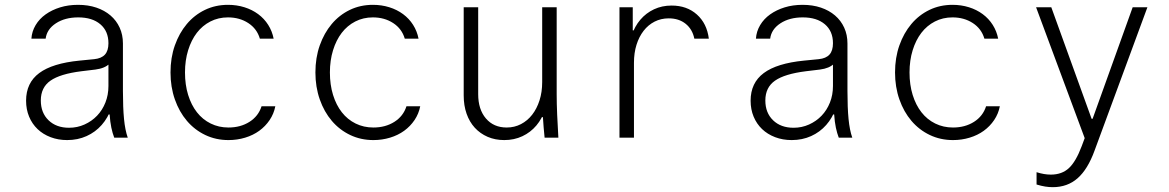

<svg xmlns="http://www.w3.org/2000/svg" viewBox="-20 -570 4840 795"><path d="M429 -391Q429 -360 414.5 -344Q400 -328 370 -325L309 -319Q197 -308 142.5 -267.5Q88 -227 88 -153Q88 -117 100.5 -87Q113 -57 135.5 -35.5Q158 -14 189.5 -2Q221 10 258 10Q302 10 338.5 -6.5Q375 -23 401 -52.5Q427 -82 441.5 -123Q456 -164 456 -214L404 -96H434Q436 -65 441 -41.5Q446 -18 453 0H509Q498 -31 493.5 -77.5Q489 -124 489 -193V-390Q489 -426 475.5 -455.5Q462 -485 437.5 -506Q413 -527 379 -538.5Q345 -550 303 -550Q263 -550 229 -539.5Q195 -529 169 -510.5Q143 -492 127.5 -466Q112 -440 110 -410H169Q174 -449 211.5 -473.5Q249 -498 304 -498Q362 -498 395.5 -469.5Q429 -441 429 -391ZM429 -327V-214Q429 -177 416.5 -145.5Q404 -114 382 -91Q360 -68 330 -54.5Q300 -41 266 -41Q213 -41 181 -72Q149 -103 149 -154Q149 -208 189 -236Q229 -264 317 -275L375 -282Q414 -287 433 -306Q452 -325 452 -365Z M1063 -130Q1050 -89 1013 -65.5Q976 -42 926 -42Q886 -42 852.5 -58.5Q819 -75 795.5 -105Q772 -135 759 -177Q746 -219 746 -270Q746 -320 759 -362Q772 -404 795 -434Q818 -464 851 -481Q884 -498 924 -498Q972 -498 1008 -474.5Q1044 -451 1056 -410H1113Q1107 -441 1090.5 -467Q1074 -493 1049 -511.5Q1024 -530 992 -540Q960 -550 924 -550Q872 -550 828.5 -529Q785 -508 753.5 -470.5Q722 -433 704 -382Q686 -331 686 -270Q686 -210 704 -158.5Q722 -107 754 -69.5Q786 -32 830 -11Q874 10 926 10Q962 10 995 0Q1028 -10 1053.5 -28.5Q1079 -47 1096.5 -73Q1114 -99 1120 -130Z M1663 -130Q1650 -89 1613 -65.5Q1576 -42 1526 -42Q1486 -42 1452.5 -58.5Q1419 -75 1395.5 -105Q1372 -135 1359 -177Q1346 -219 1346 -270Q1346 -320 1359 -362Q1372 -404 1395 -434Q1418 -464 1451 -481Q1484 -498 1524 -498Q1572 -498 1608 -474.5Q1644 -451 1656 -410H1713Q1707 -441 1690.5 -467Q1674 -493 1649 -511.5Q1624 -530 1592 -540Q1560 -550 1524 -550Q1472 -550 1428.5 -529Q1385 -508 1353.5 -470.5Q1322 -433 1304 -382Q1286 -331 1286 -270Q1286 -210 1304 -158.5Q1322 -107 1354 -69.5Q1386 -32 1430 -11Q1474 10 1526 10Q1562 10 1595 0Q1628 -10 1653.5 -28.5Q1679 -47 1696.5 -73Q1714 -99 1720 -130Z M2285 -180V-540H2225V-230Q2225 -189 2214 -154.5Q2203 -120 2183.5 -95Q2164 -70 2137 -56Q2110 -42 2078 -42Q2024 -42 1992 -79.5Q1960 -117 1960 -180V-540H1900V-175Q1900 -133 1912 -99Q1924 -65 1946 -41Q1968 -17 1999 -3.5Q2030 10 2068 10Q2109 10 2143 -6Q2177 -22 2201 -50.5Q2225 -79 2238.5 -120Q2252 -161 2252 -210L2198 -85H2228Q2229 -64 2231 -43Q2233 -22 2235 0H2292Q2289 -48 2287 -95Q2285 -142 2285 -180Z M2605 0V-310Q2605 -351 2615.5 -384.5Q2626 -418 2645 -442.5Q2664 -467 2690.5 -480.5Q2717 -494 2749 -494Q2791 -494 2819 -471.5Q2847 -449 2855 -410H2915Q2907 -473 2865.5 -510Q2824 -547 2761 -547Q2721 -547 2688 -531.5Q2655 -516 2631.5 -488.5Q2608 -461 2595 -422Q2582 -383 2582 -336L2608 -444H2600V-540H2545V0Z M3429 -391Q3429 -360 3414.5 -344Q3400 -328 3370 -325L3309 -319Q3197 -308 3142.5 -267.5Q3088 -227 3088 -153Q3088 -117 3100.5 -87Q3113 -57 3135.5 -35.5Q3158 -14 3189.5 -2Q3221 10 3258 10Q3302 10 3338.5 -6.5Q3375 -23 3401 -52.5Q3427 -82 3441.5 -123Q3456 -164 3456 -214L3404 -96H3434Q3436 -65 3441 -41.5Q3446 -18 3453 0H3509Q3498 -31 3493.5 -77.5Q3489 -124 3489 -193V-390Q3489 -426 3475.5 -455.5Q3462 -485 3437.5 -506Q3413 -527 3379 -538.5Q3345 -550 3303 -550Q3263 -550 3229 -539.5Q3195 -529 3169 -510.5Q3143 -492 3127.5 -466Q3112 -440 3110 -410H3169Q3174 -449 3211.5 -473.5Q3249 -498 3304 -498Q3362 -498 3395.5 -469.5Q3429 -441 3429 -391ZM3429 -327V-214Q3429 -177 3416.5 -145.5Q3404 -114 3382 -91Q3360 -68 3330 -54.5Q3300 -41 3266 -41Q3213 -41 3181 -72Q3149 -103 3149 -154Q3149 -208 3189 -236Q3229 -264 3317 -275L3375 -282Q3414 -287 3433 -306Q3452 -325 3452 -365Z M4063 -130Q4050 -89 4013 -65.5Q3976 -42 3926 -42Q3886 -42 3852.5 -58.5Q3819 -75 3795.5 -105Q3772 -135 3759 -177Q3746 -219 3746 -270Q3746 -320 3759 -362Q3772 -404 3795 -434Q3818 -464 3851 -481Q3884 -498 3924 -498Q3972 -498 4008 -474.5Q4044 -451 4056 -410H4113Q4107 -441 4090.5 -467Q4074 -493 4049 -511.5Q4024 -530 3992 -540Q3960 -550 3924 -550Q3872 -550 3828.5 -529Q3785 -508 3753.5 -470.5Q3722 -433 3704 -382Q3686 -331 3686 -270Q3686 -210 3704 -158.5Q3722 -107 3754 -69.5Q3786 -32 3830 -11Q3874 10 3926 10Q3962 10 3995 0Q4028 -10 4053.5 -28.5Q4079 -47 4096.5 -73Q4114 -99 4120 -130Z M4272 143V194Q4292 200 4308 202.5Q4324 205 4339 205Q4400 205 4442 168Q4484 131 4512 54L4731 -540H4670L4504 -78H4500L4333 -540H4270L4481 28L4480 15V6L4479 -2V-8L4478 -16L4459 35Q4435 99 4406 126Q4377 153 4331 153Q4317 153 4302.5 150.5Q4288 148 4272 143Z"/></svg>

Font: CommitMonoV142 ExtLt
Style: Regular
Weight: 200
Monospace: yes
Designer: Eigil Nikolajsen
Foundry: Eigil Nikolajsen
Version: Version 1.142